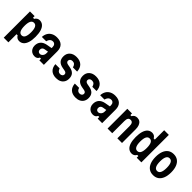

<svg xmlns="http://www.w3.org/2000/svg" viewBox="304 -2420 4192 4192"><g transform="rotate(45 2400.0 -324.0)"><path d="M75 200V-610H219V-559H254Q271 -591 299 -608.5Q327 -626 363 -626Q424 -626 467 -588.5Q510 -551 532 -479.5Q554 -408 554 -305Q554 -202 532 -130.5Q510 -59 467 -21.5Q424 16 363 16Q327 16 298.5 -1.5Q270 -19 254 -51H219V200ZM314 -111Q365 -111 390 -160Q415 -209 415 -305Q415 -401 390 -449.5Q365 -498 314 -498Q263 -498 238 -449.5Q213 -401 213 -305Q213 -209 238 -160Q263 -111 314 -111Z M985 -380V-269L885 -252Q852 -246 834.5 -226Q817 -206 817 -173Q817 -142 834.5 -124Q852 -106 883 -106Q907 -106 928 -121Q949 -136 962 -160.5Q975 -185 975 -215V-410Q975 -453 953 -478Q931 -503 894 -503Q866 -503 844.5 -491Q823 -479 808.5 -456Q794 -433 786 -400H652Q656 -471 686.5 -522Q717 -573 770.5 -600.5Q824 -628 895 -628Q1002 -628 1058 -573Q1114 -518 1114 -414V0H975V-51H941Q927 -19 901.5 -2.5Q876 14 834 14Q788 14 751.5 -7.5Q715 -29 694 -67Q673 -105 673 -154Q673 -237 719 -288.5Q765 -340 852 -356Z M1413 -189Q1426 -147 1448.5 -127Q1471 -107 1506 -107Q1540 -107 1561 -125Q1582 -143 1582 -171Q1582 -196 1566 -211.5Q1550 -227 1517 -232L1457 -243Q1369 -258 1326.5 -304.5Q1284 -351 1284 -432Q1284 -522 1342.5 -575Q1401 -628 1500 -628Q1606 -628 1666.5 -571.5Q1727 -515 1732 -409H1602Q1590 -457 1565.5 -479.5Q1541 -502 1500 -502Q1465 -502 1443.5 -484Q1422 -466 1422 -436Q1422 -412 1438.5 -396.5Q1455 -381 1487 -375L1547 -364Q1635 -349 1677 -303.5Q1719 -258 1719 -178Q1719 -118 1693 -74Q1667 -30 1619.5 -6Q1572 18 1506 18Q1404 18 1346 -35.5Q1288 -89 1281 -189Z M2013 -189Q2026 -147 2048.5 -127Q2071 -107 2106 -107Q2140 -107 2161 -125Q2182 -143 2182 -171Q2182 -196 2166 -211.5Q2150 -227 2117 -232L2057 -243Q1969 -258 1926.5 -304.5Q1884 -351 1884 -432Q1884 -522 1942.5 -575Q2001 -628 2100 -628Q2206 -628 2266.5 -571.5Q2327 -515 2332 -409H2202Q2190 -457 2165.5 -479.5Q2141 -502 2100 -502Q2065 -502 2043.5 -484Q2022 -466 2022 -436Q2022 -412 2038.5 -396.5Q2055 -381 2087 -375L2147 -364Q2235 -349 2277 -303.5Q2319 -258 2319 -178Q2319 -118 2293 -74Q2267 -30 2219.5 -6Q2172 18 2106 18Q2004 18 1946 -35.5Q1888 -89 1881 -189Z M2785 -380V-269L2685 -252Q2652 -246 2634.5 -226Q2617 -206 2617 -173Q2617 -142 2634.5 -124Q2652 -106 2683 -106Q2707 -106 2728 -121Q2749 -136 2762 -160.5Q2775 -185 2775 -215V-410Q2775 -453 2753 -478Q2731 -503 2694 -503Q2666 -503 2644.5 -491Q2623 -479 2608.5 -456Q2594 -433 2586 -400H2452Q2456 -471 2486.5 -522Q2517 -573 2570.5 -600.5Q2624 -628 2695 -628Q2802 -628 2858 -573Q2914 -518 2914 -414V0H2775V-51H2741Q2727 -19 2701.5 -2.5Q2676 14 2634 14Q2588 14 2551.5 -7.5Q2515 -29 2494 -67Q2473 -105 2473 -154Q2473 -237 2519 -288.5Q2565 -340 2652 -356Z M3081 0V-610H3225V-560H3259Q3275 -593 3304.5 -610.5Q3334 -628 3374 -628Q3422 -628 3456.5 -603.5Q3491 -579 3509 -533Q3527 -487 3527 -423V0H3383V-374Q3383 -434 3364 -462.5Q3345 -491 3304 -491Q3263 -491 3244 -462.5Q3225 -434 3225 -374V0Z M3837 16Q3776 16 3733 -21.5Q3690 -59 3668 -130.5Q3646 -202 3646 -305Q3646 -408 3668 -479.5Q3690 -551 3733 -588.5Q3776 -626 3837 -626Q3874 -626 3902 -608.5Q3930 -591 3946 -559H3981V-848H4125V0H3981V-51H3946Q3930 -19 3902 -1.5Q3874 16 3837 16ZM3886 -111Q3937 -111 3962 -160Q3987 -209 3987 -305Q3987 -401 3962 -449.5Q3937 -498 3886 -498Q3835 -498 3810 -449.5Q3785 -401 3785 -305Q3785 -209 3810 -160Q3835 -111 3886 -111Z M4500 18Q4423 18 4369.5 -20Q4316 -58 4287.5 -130Q4259 -202 4259 -305Q4259 -408 4287.5 -480Q4316 -552 4369.5 -590Q4423 -628 4500 -628Q4577 -628 4630.5 -590Q4684 -552 4712.5 -480Q4741 -408 4741 -305Q4741 -202 4712.5 -130Q4684 -58 4631 -20Q4578 18 4500 18ZM4500 -109Q4551 -109 4576.5 -158.5Q4602 -208 4602 -305Q4602 -401 4576.5 -450.5Q4551 -500 4500 -500Q4449 -500 4423.5 -450.5Q4398 -401 4398 -305Q4398 -208 4423.5 -158.5Q4449 -109 4500 -109Z"/></g></svg>

Font: Martian Mono Condensed SemiBold
Style: Regular
Weight: 600
Width: 3
Designer: Roman Shamin
Foundry: Evil Martians
Version: Version 1.000